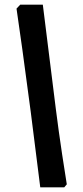

<svg xmlns="http://www.w3.org/2000/svg" viewBox="-20 -695 358 825"><path d="M164 -675 220 -226Q232 -131 247 -31.5Q262 68 267 97L256 110H153L112 -215Q94 -353 76 -482.5Q58 -612 51 -658L67 -675Z"/></svg>

Font: Alegreya ExtraBold
Style: Italic
Weight: 800
Italic angle: -7°
Designer: Juan Pablo del Peral
Foundry: Huerta Tipografica
Version: Version 2.007; ttfautohint (v1.6)